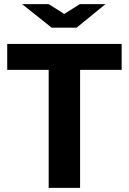

<svg xmlns="http://www.w3.org/2000/svg" viewBox="-20 -914 626 934"><path d="M87.4 -894H216.8L292.5 -846.2L368.7 -894H493.2L352.5 -779.3H231.4ZM216.8 -574.2H15.1V-700.2H571.8V-574.2H369.6V0H216.8Z"/></svg>

Font: Selawik
Style: Bold
Weight: 700
Designer: Aaron Bell
Foundry: Microsoft Corporation
Version: Version 1.01